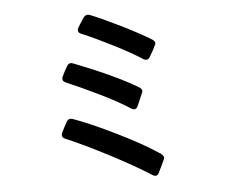

<svg xmlns="http://www.w3.org/2000/svg" viewBox="-56 -847 1111 950"><g transform="rotate(-5 500.0 -371.5)"><path d="M683 -536Q674 -536 668 -541Q616 -575 527.5 -620Q439 -665 374 -692Q358 -698 358 -711Q358 -717 362 -724Q386 -763 393 -772Q401 -783 413 -783Q420 -783 424 -781Q478 -760 572 -713.5Q666 -667 721 -633Q739 -621 733 -607Q721 -581 701 -548Q694 -536 683 -536ZM602 -297Q596 -297 588 -302Q526 -342 437.5 -385Q349 -428 276 -459Q261 -465 261 -478Q261 -484 264 -490Q276 -516 290 -539Q297 -552 309 -552Q314 -552 322 -549Q525 -470 636 -403Q650 -394 650 -384Q650 -382 648 -376Q625 -322 620 -311Q614 -297 602 -297ZM678 40Q672 40 664 35Q583 -17 460 -81Q337 -145 249 -182Q234 -188 234 -201Q234 -207 237 -213Q248 -236 263 -263Q271 -278 284 -278Q286 -278 294 -276Q377 -247 509 -182Q641 -117 716 -65Q733 -51 727 -39Q715 -12 696 26Q690 40 678 40Z"/></g></svg>

Font: Shippori Gochic B2 Bold
Style: Regular
Weight: 700
Designer: FONTDASU
Foundry: FONTDASU / Google Inc. / but / Adobe
Version: Version 1.130